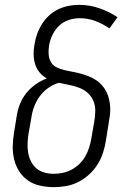

<svg xmlns="http://www.w3.org/2000/svg" viewBox="-20 -763 540 791"><path d="M202 8Q173 8 145.5 2Q118 -4 96 -19Q74 -34 59.5 -56.5Q45 -79 38.5 -105.5Q32 -132 32.5 -160.5Q33 -189 38 -218L49 -286Q53 -311 62.5 -335Q72 -359 88.5 -379.5Q105 -400 127 -415.5Q149 -431 173 -440Q156 -449 143.5 -464Q131 -479 125 -498Q119 -517 118.5 -537.5Q118 -558 122 -579Q125 -600 132.5 -621.5Q140 -643 152 -662.5Q164 -682 181 -698Q198 -714 218.5 -724Q239 -734 261 -738.5Q283 -743 305 -743Q349 -743 389.5 -729Q430 -715 464 -692L431 -646Q405 -664 374 -676Q343 -688 308 -688Q286 -688 263 -680.5Q240 -673 223 -656.5Q206 -640 195.5 -618Q185 -596 182 -574Q179 -556 180.5 -538.5Q182 -521 190 -507Q198 -493 213.5 -485.5Q229 -478 246 -474Q263 -470 280 -467Q297 -464 313 -459.5Q329 -455 344.5 -449Q360 -443 374 -434Q388 -425 399 -413Q410 -401 417.5 -386.5Q425 -372 429 -355.5Q433 -339 434 -321.5Q435 -304 432.5 -286.5Q430 -269 427 -251L416 -182Q412 -157 404 -132.5Q396 -108 381.5 -85Q367 -62 346.5 -43.5Q326 -25 302 -13Q278 -1 252.5 3.5Q227 8 202 8ZM202 -47Q220 -47 239 -51Q258 -55 275.5 -64.5Q293 -74 307.5 -88Q322 -102 331.5 -119Q341 -136 347 -154.5Q353 -173 356 -191L368 -260Q372 -283 372.5 -305Q373 -327 365 -346.5Q357 -366 341.5 -380Q326 -394 306 -401.5Q286 -409 265 -413Q244 -417 223 -422Q199 -415 178.5 -400.5Q158 -386 143.5 -366Q129 -346 120.5 -323Q112 -300 109 -277L97 -209Q94 -189 93.5 -169.5Q93 -150 96.5 -131.5Q100 -113 108.5 -96.5Q117 -80 131 -68.5Q145 -57 163.5 -52Q182 -47 202 -47Z"/></svg>

Font: Iosevka Term Curly Light
Style: Italic
Weight: 300
Italic angle: -9°
Designer: Belleve Invis
Foundry: Belleve Invis
Version: Version 32.3.0